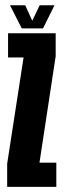

<svg xmlns="http://www.w3.org/2000/svg" viewBox="-20 -730 246 750"><path d="M8 0H200V-94.5H134.5V-96.5L197.5 -510.5V-600H11.5V-505.5H72V-505L8 -90.5ZM65 -619H148L193 -709.5H135L106 -649L78.5 -709.5H19Z"/></svg>

Font: Anybody UltraCondensed
Style: Bold
Weight: 700
Width: 1
Version: Version 1.113;gftools[0.9.25]